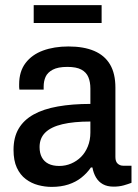

<svg xmlns="http://www.w3.org/2000/svg" viewBox="-20 -720 539 752"><path d="M182 12Q156 12 129.5 5Q103 -2 81 -18.5Q59 -35 46 -63Q33 -91 33 -133Q33 -182 53 -216Q73 -250 111.5 -271.5Q150 -293 206.5 -303Q263 -313 334 -313V-373Q334 -399 326 -418Q318 -437 298.5 -447.5Q279 -458 244 -458Q207 -458 186.5 -447Q166 -436 158.5 -419Q151 -402 151 -381V-369H56Q55 -374 55 -379Q55 -384 55 -390Q55 -440 80 -473Q105 -506 148.5 -522Q192 -538 248 -538Q308 -538 349 -520.5Q390 -503 411 -467.5Q432 -432 432 -377V-105Q432 -87 441 -79Q450 -71 462 -71H495V-4Q482 1 464.5 6Q447 11 425 11Q400 11 383 1.5Q366 -8 356 -25Q346 -42 342 -64H336Q321 -42 299 -24.5Q277 -7 248 2.5Q219 12 182 12ZM212 -70Q237 -70 259 -79.5Q281 -89 297.5 -105.5Q314 -122 324 -146.5Q334 -171 334 -201V-244Q269 -244 224.5 -233.5Q180 -223 157.5 -201Q135 -179 135 -144Q135 -120 144 -103.5Q153 -87 170 -78.5Q187 -70 212 -70ZM112 -630V-700H378V-630Z"/></svg>

Font: Archivo SemiCondensed Medium
Style: Regular
Weight: 500
Width: 4
Designer: Hector Gatti
Foundry: Omnibus-Type
Version: Version 2.001